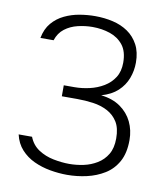

<svg xmlns="http://www.w3.org/2000/svg" viewBox="-81 -784 755 861"><g transform="rotate(10 296.0 -353.5)"><path d="M282 8Q244 8 204.5 1Q165 -6 130.5 -22Q96 -38 71 -65.5Q46 -93 37 -133H98Q112 -97 142.5 -77Q173 -57 211 -49.5Q249 -42 283 -42Q316 -42 348.5 -49Q381 -56 409 -73Q437 -90 454 -118.5Q471 -147 471 -191Q471 -238 453.5 -266Q436 -294 406.5 -309.5Q377 -325 341 -330Q305 -335 268 -335H198V-385H246Q280 -385 315 -393Q350 -401 379 -418.5Q408 -436 425.5 -463.5Q443 -491 443 -531Q443 -582 420 -611Q397 -640 360 -652.5Q323 -665 280 -665Q247 -665 213.5 -657Q180 -649 154.5 -629.5Q129 -610 118 -576H58Q66 -618 89 -645Q112 -672 144.5 -687.5Q177 -703 213 -709Q249 -715 283 -715Q326 -715 364.5 -706Q403 -697 433 -676.5Q463 -656 481 -622.5Q499 -589 499 -541Q499 -504 486 -469.5Q473 -435 445 -409Q417 -383 371 -370Q424 -364 459.5 -339Q495 -314 513 -276.5Q531 -239 531 -194Q531 -135 509.5 -96Q488 -57 451.5 -34.5Q415 -12 371 -2Q327 8 282 8Z"/></g></svg>

Font: Onest ExtraLight
Style: Regular
Weight: 250
Designer: Dmitri Voloshin, Andrey Kudryavtsev
Foundry: Dmitri Voloshin, Andrey Kudryavtsev
Version: Version 1.000;gftools[0.9.33]